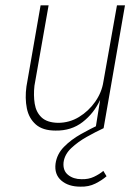

<svg xmlns="http://www.w3.org/2000/svg" viewBox="-20 -480 515 719"><path d="M367 160Q353 172 332 182Q311 192 285 191Q255 191 235 175Q215 159 218 128Q222 98 247 74.5Q272 51 305 32.5Q338 14 368 0L353 -14Q319 2 282.5 22.5Q246 43 219.5 70Q193 97 188 133Q183 173 209.5 196Q236 219 281 219Q312 220 337 207.5Q362 195 379 180ZM109 -159 162 -460H132L79 -156Q73 -112 80.5 -74.5Q88 -37 114 -14Q140 9 188 9Q247 10 289.5 -23Q332 -56 355 -106L338 0H368L448 -460H418L367 -173Q361 -134 336.5 -99Q312 -64 276 -42Q240 -20 197 -20Q156 -21 135.5 -40.5Q115 -60 110 -91.5Q105 -123 109 -159Z"/></svg>

Font: Jost ExtraLight
Style: Italic
Weight: 250
Italic angle: -5°
Version: Version 3.710